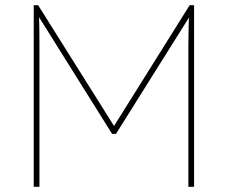

<svg xmlns="http://www.w3.org/2000/svg" viewBox="-20 -720 879 740"><path d="M110 0V-700H127L421 -232H418L711 -700H728V0H706V-543Q706 -578 707 -613.5Q708 -649 709 -684L725 -679L427 -204H412L119 -672L129 -684Q131 -651 131.5 -616.5Q132 -582 132 -545V0Z"/></svg>

Font: Mach Thin
Style: Regular
Weight: 250
Version: Version 1.002